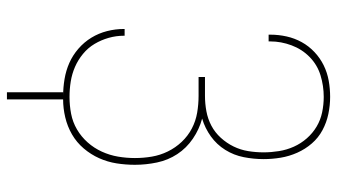

<svg xmlns="http://www.w3.org/2000/svg" viewBox="-224 -558 949 540"><g transform="rotate(90 250.0 -288.5)"><path d="M240 166V8H251Q227 8 203 4Q179 0 157.5 -9.5Q136 -19 117.5 -35Q99 -51 86.5 -71.5Q74 -92 68 -115.5Q62 -139 62 -163V-165H81V-163Q81 -141 87 -120Q93 -99 104 -80.5Q115 -62 132 -48Q149 -34 168.5 -25.5Q188 -17 209.5 -13.5Q231 -10 253 -10Q277 -10 300.5 -14.5Q324 -19 344.5 -31Q365 -43 381 -61Q397 -79 407 -101Q417 -123 421 -146.5Q425 -170 425 -194Q425 -218 421 -241.5Q417 -265 406.5 -286.5Q396 -308 379.5 -325.5Q363 -343 342 -354Q321 -365 297.5 -369Q274 -373 250 -373H197V-391H250Q272 -391 293.5 -395Q315 -399 334 -409Q353 -419 368 -435.5Q383 -452 392.5 -471.5Q402 -491 405.5 -512.5Q409 -534 409 -556Q409 -577 405.5 -599Q402 -621 393 -641Q384 -661 369.5 -677.5Q355 -694 336.5 -705Q318 -716 296.5 -720.5Q275 -725 253 -725Q222 -725 192.5 -716Q163 -707 141 -685.5Q119 -664 108 -634.5Q97 -605 97 -575V-570H78V-575Q78 -598 83 -620.5Q88 -643 99 -663Q110 -683 127 -699Q144 -715 164.5 -725Q185 -735 207.5 -739Q230 -743 253 -743Q277 -743 301 -738Q325 -733 346.5 -721.5Q368 -710 384 -691.5Q400 -673 410 -650.5Q420 -628 424 -604Q428 -580 428 -556Q428 -528 422.5 -500Q417 -472 402 -448Q387 -424 364 -407.5Q341 -391 314 -383Q344 -375 370.5 -357Q397 -339 414 -313Q431 -287 437.5 -256Q444 -225 444 -194Q444 -168 440 -142.5Q436 -117 425.5 -93.5Q415 -70 398 -50Q381 -30 358.5 -17Q336 -4 310.5 2Q285 8 260 8V166Z"/></g></svg>

Font: Iosevka Term Curly Thin
Style: Regular
Weight: 100
Designer: Belleve Invis
Foundry: Belleve Invis
Version: Version 32.3.0